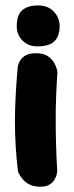

<svg xmlns="http://www.w3.org/2000/svg" viewBox="-20 -698 278 717"><path d="M123.2 -1Q101.2 -2.5 86.6 -11Q72 -19.5 63 -30.9Q54 -42.2 50.4 -50.4Q46.8 -58.5 46.8 -58.5Q40.8 -112.5 38.2 -158Q35.8 -203.5 35.8 -246.9Q35.8 -290.2 38.4 -338.8Q41 -387.2 46 -447.5Q46 -447.5 48 -455.6Q50 -463.8 56.5 -474.1Q63 -484.5 77.8 -492.2Q92.5 -500 117 -499.2Q143.8 -498.5 159.1 -487.9Q174.5 -477.2 182.1 -463.6Q189.8 -450 192.1 -439.8Q194.5 -429.5 194.5 -429.5Q191.2 -380.8 189.6 -338Q188 -295.2 188 -252.5Q188 -209.8 189.2 -162.2Q190.5 -114.8 193.8 -57.5Q193.8 -57.5 192.1 -48.5Q190.5 -39.5 184 -27.8Q177.5 -16 163.2 -7.8Q149 0.5 123.2 -1ZM123 -524.8Q85.8 -524 64.1 -546.4Q42.5 -568.8 42.5 -600Q42.5 -643.2 63.8 -660.5Q85 -677.8 122.2 -677.8Q159.5 -677.8 181.1 -654.5Q202.8 -631.2 202.8 -600Q202.8 -579.8 196 -562.8Q189.2 -545.8 171.9 -535.6Q154.5 -525.5 123 -524.8Z"/></svg>

Font: Sour Gummy Black
Style: Regular
Weight: 900
Version: Version 1.000